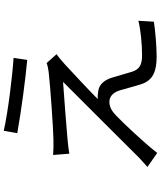

<svg xmlns="http://www.w3.org/2000/svg" viewBox="64 -894 871 1040"><g transform="rotate(-90 500.0 -373.5)"><path d="M312 -789 299 -716C421 -694 596 -671 696 -662L707 -736C612 -742 421 -765 312 -789ZM727 -503 679 -557C670 -553 648 -548 631 -546C556 -537 323 -521 266 -520C234 -519 204 -520 181 -522L188 -434C210 -438 236 -441 269 -444C330 -449 498 -463 577 -468C478 -369 206 -97 166 -56C146 -37 128 -22 116 -11L192 42C248 -30 357 -145 395 -181C418 -203 441 -217 469 -217C496 -217 518 -199 530 -164C539 -135 554 -76 564 -46C585 20 635 39 715 39C769 39 861 31 903 24L908 -60C861 -48 785 -40 719 -40C668 -40 644 -56 632 -94C622 -127 608 -177 599 -206C585 -247 562 -274 523 -278C512 -280 494 -281 484 -280C521 -318 634 -423 672 -458C684 -469 708 -490 727 -503Z"/></g></svg>

Font: Microsoft YaHei
Style: Regular
Weight: 400
Designer: Ryoko NISHIZUKA 西塚涼子 (kana, bopomofo & ideographs); Paul D. Hunt (Latin, Greek & Cyrillic); Sandoll Communications 산돌커뮤니
Foundry: Adobe
Version: Version 2.001;hotconv 1.0.111;makeotfexe 2.5.65597